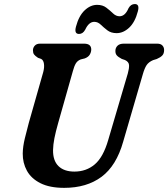

<svg xmlns="http://www.w3.org/2000/svg" viewBox="-20 -916 832 950"><path d="M515.5 -223.5 612.5 -553Q619.5 -578 618.5 -594Q617.5 -610 598.5 -619L582.5 -624.5Q564.5 -634 557.5 -642.5Q550.5 -651 551 -664.5Q551 -679.5 561.5 -689.8Q572 -700 592.5 -700H758Q775 -700 783.5 -691Q792 -682 792 -668.5Q792 -651 783 -641.5Q774 -632 755.5 -624L737.5 -618.5Q715.5 -609 705.2 -593.5Q695 -578 686.5 -548L589.5 -215Q556 -96 482.5 -41.2Q409 13.5 297.5 13.5Q226 13.5 180.2 -9.5Q134.5 -32.5 113.2 -71.2Q92 -110 92.5 -156.5Q93 -191 103 -232Q113 -273 122.5 -308L194 -559.5Q200 -582 197.5 -600.2Q195 -618.5 183.5 -624.5L168 -630Q153.5 -639.5 148.2 -647Q143 -654.5 143 -668Q143.5 -681 152.5 -690.5Q161.5 -700 178 -700H396Q432 -700 431.5 -670Q431 -657 423.8 -645.2Q416.5 -633.5 399.5 -627L379.5 -622Q363.5 -616 355.2 -602.2Q347 -588.5 340.5 -564L268 -308Q255.5 -264 249.2 -232Q243 -200 242.5 -174.5Q241.5 -121.5 269.2 -94.2Q297 -67 348 -67Q407 -67 449 -102.8Q491 -138.5 515.5 -223.5ZM557 -752Q529.5 -752 511.2 -766Q493 -780 478.5 -794Q464 -808 446.5 -808Q419.5 -808 401.5 -769Q390 -748 371 -748Q346 -748 356 -784.5Q370 -837.5 398.8 -864.8Q427.5 -892 460.5 -892Q488 -892 506.2 -878Q524.5 -864 539.2 -849.8Q554 -835.5 571.5 -835.5Q599 -835.5 616 -875.5Q627.5 -896 647 -896Q672 -896 662 -859.5Q648 -806 619 -779Q590 -752 557 -752Z"/></svg>

Font: Fraunces 72pt SuperSoft SemiBold
Style: Italic
Weight: 600
Italic angle: -16°
Version: Version 1.000;[b76b70a41]